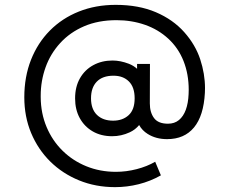

<svg xmlns="http://www.w3.org/2000/svg" viewBox="-20 -665 944 790"><path d="M453.5 105Q373.5 105 305.5 77.2Q237.5 49.5 187 -0.2Q136.5 -50 108.2 -117.5Q80 -185 80 -264.5Q80 -349 107.5 -418.8Q135 -488.5 185.2 -539.2Q235.5 -590 304.5 -617.5Q373.5 -645 456 -645Q550.5 -645 621.2 -614.8Q692 -584.5 738 -532.8Q784 -481 803.8 -421Q823.5 -361 823.5 -302.5Q823.5 -293 823 -283Q818 -188.5 778.2 -140.5Q738.5 -92.5 667.5 -92.5Q621.5 -92.5 587.5 -114Q565 -128 552.5 -150.5Q536.5 -131 513.5 -120.5Q479 -104.5 441.5 -104.5Q396 -104.5 361.8 -124.2Q327.5 -144 308.2 -179Q289 -214 289 -260Q289 -308 309 -343Q329 -378 364 -397Q399 -416 443 -416Q475.5 -416 510.5 -402.5Q529.5 -395 544 -382V-402H597L596.5 -239.5Q596.5 -202.5 613.8 -179.2Q631 -156 671 -156Q698 -156 716.2 -171Q734.5 -186 744.5 -213.2Q754.5 -240.5 756 -277.5Q756.5 -286.5 756.5 -295Q756.5 -360 735.2 -413.8Q714 -467.5 672.5 -505.8Q631 -544 576.2 -563Q521.5 -582 459.5 -582Q384.5 -582 326.2 -557Q268 -532 227.8 -488Q187.5 -444 167.5 -388Q147.5 -332 147.5 -271Q147.5 -268 147.5 -265Q148 -198.5 171.8 -142.2Q195.5 -86 237.5 -44.8Q279.5 -3.5 335.5 19.2Q391.5 42 457 42Q499.5 42 542.2 31Q585 20 618.5 0.5L642 56.5Q598.5 81 550.5 93Q502.5 105 453.5 105ZM445.5 -168.5Q484.5 -168.5 509.2 -191Q534 -213.5 534 -260.5Q534 -306.5 510.2 -330Q486.5 -353.5 447 -353.5Q402 -353.5 378.2 -329Q354.5 -304.5 354.5 -260.5Q354.5 -216 379 -192.2Q403.5 -168.5 445.5 -168.5Z"/></svg>

Font: Cns Manrope
Style: Regular
Weight: 400
Designer: Mikhail Sharanda
Foundry: Mikhail Sharanda
Version: Version 4.504